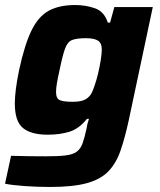

<svg xmlns="http://www.w3.org/2000/svg" viewBox="-21 -538 637 764"><path d="M178 206Q129 206 78.5 202.5Q28 199 -1 193L23 82Q54 83 91.5 83.5Q129 84 162 84Q211 84 240 80.5Q269 77 284.5 65.5Q300 54 308 31Q316 8 324 -29Q325 -38 327.5 -47Q330 -56 333 -65H325Q294 -26 256 -14Q218 -2 169 -2Q103 -2 70.5 -28.5Q38 -55 38 -126Q38 -177 55 -259Q77 -361 104.5 -417Q132 -473 173.5 -495.5Q215 -518 278 -518Q320 -518 357 -505Q394 -492 408 -448H417L434 -510H587L491 -58Q476 11 458.5 61.5Q441 112 410 144Q379 176 324 191Q269 206 178 206ZM268 -133Q296 -133 312.5 -139.5Q329 -146 341 -163Q347 -173 355 -196Q363 -219 369.5 -246.5Q376 -274 380 -299.5Q384 -325 384 -341Q384 -367 368.5 -376.5Q353 -386 321 -386Q285 -386 266.5 -379Q248 -372 238 -345Q228 -318 216 -259Q209 -228 205.5 -207Q202 -186 202 -172Q202 -146 217 -139.5Q232 -133 268 -133Z"/></svg>

Font: Saira
Style: Bold Italic
Weight: 700
Italic angle: -12°
Designer: Hector Gatti with collaboration of the Omnibus-Type team
Foundry: Omnibus-Type
Version: Version 1.100; ttfautohint (v1.8.3)